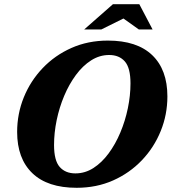

<svg xmlns="http://www.w3.org/2000/svg" viewBox="-20 -878 816 913"><path d="M776 -419.5Q776 -333 744.2 -254.8Q712.5 -176.5 654.5 -115.8Q596.5 -55 517.8 -20Q439 15 344.5 15Q206 15 133.8 -54.5Q61.5 -124 61.5 -250.5Q61.5 -337 93.2 -415.2Q125 -493.5 183 -554.2Q241 -615 319.8 -650Q398.5 -685 493 -685Q631.5 -685 703.8 -615.8Q776 -546.5 776 -419.5ZM237 -188.5Q237 -114.5 264 -84Q291 -53.5 338.5 -53.5Q384.5 -53.5 424.2 -79Q464 -104.5 496.5 -148.5Q529 -192.5 552.2 -247.8Q575.5 -303 588 -363.5Q600.5 -424 600.5 -481.5Q600.5 -555.5 573.5 -586Q546.5 -616.5 499 -616.5Q453.5 -616.5 413.5 -591Q373.5 -565.5 341 -521.5Q308.5 -477.5 285.2 -422.2Q262 -367 249.5 -306.8Q237 -246.5 237 -188.5ZM380.5 -738 517 -858H642.5L705.5 -738H640L567 -790L462 -738Z"/></svg>

Font: Newsreader 16pt ExtraBold
Style: Italic
Weight: 800
Italic angle: -17°
Designer: Hugues Gentile
Foundry: Production Type
Version: Version 1.003; ttfautohint (v1.8.3)